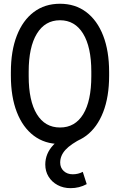

<svg xmlns="http://www.w3.org/2000/svg" viewBox="-20 -752 640 1024"><path d="M38 -348.5V-367.5Q38 -480.5 69.8 -562Q101.5 -643.5 160.2 -687.8Q219 -732 300 -732Q381 -732 439.8 -687.8Q498.5 -643.5 530.2 -562Q562 -480.5 562 -367.5V-348.5Q562 -235.5 530.2 -154Q498.5 -72.5 439.8 -28.2Q381 16 300 16Q219 16 160.2 -28.2Q101.5 -72.5 69.8 -154Q38 -235.5 38 -348.5ZM467 -346V-370Q467 -501 423.2 -572.5Q379.5 -644 300 -644Q220.5 -644 176.8 -572.5Q133 -501 133 -370V-346Q133 -214 176.5 -143Q220 -72 300.2 -72Q380.5 -72 423.8 -143Q467 -214 467 -346ZM356.5 251.5Q318 251.5 287.2 235Q256.5 218.5 239 190Q221.5 161.5 221.5 125.5Q221.5 67 264.5 21.2Q307.5 -24.5 396 -59L420.5 -15.5Q357.5 16 329.2 47Q301 78 301 115Q301 142.5 319.8 160Q338.5 177.5 368 177.5Q397 177.5 421.5 164.5L442.5 230Q403 251.5 356.5 251.5Z"/></svg>

Font: Google Sans Code
Style: Regular
Weight: 400
Monospace: yes
Designer: Google Sans Code Authors
Foundry: Google LLC
Version: Version 6.000